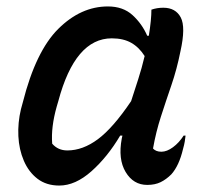

<svg xmlns="http://www.w3.org/2000/svg" viewBox="-20 -565 640 596"><path d="M315 -545Q362 -545 391.5 -518Q421 -491 437 -454H442Q450 -504 450 -535Q467 -541 487 -541Q525 -541 541 -511Q557 -481 540 -405Q529 -350 512 -300.5Q495 -251 479.5 -203Q464 -155 455 -104Q464 -94 481 -94Q498 -94 517 -108Q536 -122 550 -144H556Q555 -135 553.5 -125.5Q552 -116 548 -102Q536 -51 512 -24Q496 -8 478.5 0.5Q461 9 437 9Q394 9 370 -31Q346 -71 358 -135Q359 -140 360 -144H353Q314 -78 264 -33.5Q214 11 164 11Q124 11 96.5 -10Q69 -31 54 -66Q39 -101 37 -142.5Q35 -184 45 -226L51 -248Q91 -406 161 -475.5Q231 -545 315 -545ZM142 -119Q160 -98 189 -98Q237 -98 284 -133Q331 -168 387 -251Q398 -285 409 -319Q420 -353 429 -391Q412 -418 387.5 -432Q363 -446 327 -446Q213 -446 161 -251L156 -234Q147 -202 143.5 -173.5Q140 -145 142 -119Z"/></svg>

Font: Recursive Sn Csl St Med
Style: Italic
Weight: 500
Italic angle: -15°
Version: Version 1.079;hotconv 1.0.112;makeotfexe 2.5.65598; ttfautoh